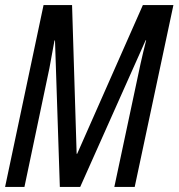

<svg xmlns="http://www.w3.org/2000/svg" viewBox="-20 -734 701 754"><path d="M76 0 174 -466Q179 -492 183.5 -518Q188 -544 194 -575H196L215 0H295L552 -576H554Q548 -552 542.5 -529.5Q537 -507 532 -484L429 0H509L661 -714H541L283 -130H281L263 -714H151L0 0Z"/></svg>

Font: Noto Sans Display Condensed
Style: Italic
Weight: 400
Width: 3
Designer: Monotype Design team
Foundry: Monotype Imaging Inc.
Version: 1.000